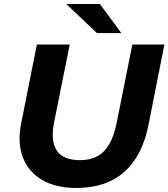

<svg xmlns="http://www.w3.org/2000/svg" viewBox="-20 -921 836 953"><path d="M359 12Q257 12 189 -28Q121 -68 93.5 -139.5Q66 -211 85 -308L163 -700H326L248 -311Q239 -264 243 -229Q247 -194 263.5 -171Q280 -148 309 -137Q338 -126 377 -126Q426 -126 462 -145Q498 -164 522 -205Q546 -246 559 -311L637 -700H796L717 -301Q686 -146 596 -67Q506 12 359 12ZM461 -757 309 -901H476L582 -757Z"/></svg>

Font: MOST Montserrat
Style: Bold Italic
Weight: 700
Italic angle: -11.3°
Designer: Julieta Ulanovsky
Foundry: Julieta Ulanovsky
Version: Version 8.000;March 11, 2024;FontCreator 15.0.0.2926 64-bit